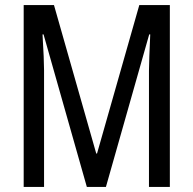

<svg xmlns="http://www.w3.org/2000/svg" viewBox="-20 -734 758 754"><path d="M321 0 151 -599H147Q153 -499 153 -458V0H73V-714H192L358 -131H361L527 -714H647V0H565V-456Q565 -478 566.5 -514Q568 -550 570 -599H566L396 0Z"/></svg>

Font: Noto Sans Sinhala UI ExtraCondensed
Style: Regular
Weight: 400
Width: 2
Designer: Jelle Bosma - Monotype Design Team
Foundry: Monotype Imaging Inc.
Version: Version 2.006; ttfautohint (v1.8.4.7-5d5b)